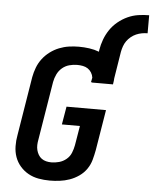

<svg xmlns="http://www.w3.org/2000/svg" viewBox="-62 -1001 846 1061"><g transform="rotate(5 361.0 -471.0)"><path d="M254 8Q222 8 191.5 2.5Q161 -3 135 -17.5Q109 -32 89.5 -54.5Q70 -77 60 -105Q50 -133 49.5 -165Q49 -197 55 -228L108 -553Q113 -580 123 -606.5Q133 -633 150.5 -656Q168 -679 191.5 -696.5Q215 -714 241.5 -724.5Q268 -735 295.5 -739Q323 -743 350 -743Q379 -743 408 -739Q437 -735 463 -725L464 -735Q469 -765 479.5 -793.5Q490 -822 507.5 -848Q525 -874 550 -894.5Q575 -915 603.5 -928Q632 -941 662 -945.5Q692 -950 722 -950V-850Q706 -850 690 -847Q674 -844 659 -837.5Q644 -831 630.5 -820Q617 -809 607.5 -795.5Q598 -782 592.5 -766.5Q587 -751 584 -735L560 -586Q560 -579 559 -572.5Q558 -566 557 -559Q557 -557 556.5 -555.5Q556 -554 556 -552H437Q437 -552 437.5 -552.5Q438 -553 438 -554H434L439 -579Q437 -594 429 -607Q421 -620 409 -628Q397 -636 381.5 -639Q366 -642 350 -642Q328 -642 306 -636Q284 -630 266.5 -615Q249 -600 239 -579Q229 -558 225 -536L172 -212Q169 -197 168.5 -182Q168 -167 171.5 -153.5Q175 -140 182 -128Q189 -116 200 -108Q211 -100 225 -96.5Q239 -93 254 -93Q275 -93 297 -99Q319 -105 337 -120Q355 -135 363.5 -156Q372 -177 376 -199L394 -307H294L311 -407H530L493 -182Q488 -155 480.5 -127.5Q473 -100 456.5 -76Q440 -52 415.5 -35Q391 -18 364 -8.5Q337 1 309 4.5Q281 8 254 8Z"/></g></svg>

Font: Zed Sans Extended
Style: Bold Italic
Weight: 700
Width: 7
Italic angle: -9°
Designer: Belleve Invis
Foundry: Belleve Invis
Version: Version 1.0.0; ttfautohint (v1.8.4)